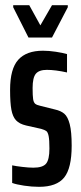

<svg xmlns="http://www.w3.org/2000/svg" viewBox="-20 -714 313 742"><path d="M27 -7V-75Q41 -72 66 -69Q91 -66 109 -66Q145 -66 158 -81.5Q171 -97 171 -140Q171 -173 168 -188Q165 -203 159 -207.5Q153 -212 139 -216L81 -229Q55 -235 42 -249Q29 -263 24 -290Q19 -317 19 -367Q19 -448 50.5 -483Q82 -518 146 -518Q169 -518 195.5 -514Q222 -510 239 -505V-434Q194 -444 161 -444Q131 -444 118.5 -429Q106 -414 106 -374Q106 -344 108 -331Q110 -318 116 -313Q122 -308 136 -305L192 -291Q215 -286 228.5 -274.5Q242 -263 249.5 -234Q257 -205 257 -151Q257 -64 228 -28Q199 8 131 8Q103 8 73 3.5Q43 -1 27 -7ZM90 -569 31 -686V-694H93L136 -616L181 -694H242V-686L181 -569Z"/></svg>

Font: Saira Ultra Condensed SemiBold
Style: Regular
Weight: 600
Width: 1
Designer: Hector Gatti with collaboration of the Omnibus-Type team
Foundry: Omnibus-Type
Version: Version 1.001; ttfautohint (v1.8)